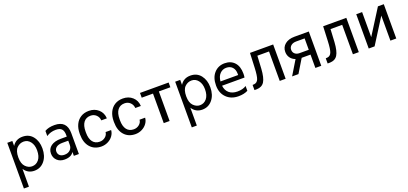

<svg xmlns="http://www.w3.org/2000/svg" viewBox="28 -1560 5900 2779"><g transform="rotate(-20 2978.5 -170.5)"><path d="M295.9 -64Q240.7 -64 195.8 -109.9Q150.9 -155.8 150.9 -252.9Q150.9 -354 195.6 -398.4Q240.2 -442.9 301 -442.9Q361.8 -442.9 401.9 -391.8Q441.9 -340.8 441.9 -257.8Q441.9 -165 400.9 -114.5Q359.9 -64 295.9 -64ZM150.9 -506.8H73.2V196.8H150.9V-77.1Q206.1 7.8 306.2 7.8Q402.8 7.8 463.4 -66.4Q523.9 -140.6 523.9 -257.8Q523.9 -368.2 466.6 -441.7Q409.2 -515.1 308.1 -515.1Q204.1 -515.1 150.9 -430.2Z M913.1 -233.9V-168.9Q913.1 -122.1 881.1 -91.6Q849.1 -61 794.9 -61Q747.1 -61 721.9 -84.5Q696.8 -107.9 696.8 -146Q696.8 -184.1 728.8 -209Q760.7 -233.9 824.7 -233.9ZM650.9 -400.9Q713.9 -443.8 794.9 -443.8Q858.9 -443.8 886 -413.6Q913.1 -383.3 913.1 -323.2V-296.9H820.8Q725.1 -296.9 669.4 -256.6Q613.8 -216.3 613.8 -143.1Q613.8 -79.1 657.5 -37.1Q701.2 4.9 772 4.9Q875 4.9 914.1 -60.1V0H991.7V-320.8Q991.7 -515.1 800.8 -515.1Q708 -515.1 650.9 -480Z M1338.9 -64Q1269 -64 1231.4 -113.3Q1193.8 -162.6 1193.8 -253.9V-271Q1193.8 -364.7 1231.7 -414.3Q1269.5 -463.9 1338.4 -463.9Q1389.6 -463.9 1424.6 -430.9Q1459.5 -397.9 1463.4 -346.7H1548.8Q1544.9 -431.6 1486.1 -484.9Q1427.2 -538.1 1338.4 -538.1Q1266.1 -538.1 1213.1 -504.9Q1160.2 -471.7 1131.8 -411.6Q1103.5 -351.6 1103.5 -274.4V-259.3Q1103.5 -134.3 1167.2 -62.3Q1231 9.8 1338.9 9.8Q1392.6 9.8 1440.7 -14.6Q1488.8 -39.1 1517.6 -80.1Q1546.4 -121.1 1548.8 -166.5H1463.4Q1459.5 -122.6 1423.3 -93.3Q1387.2 -64 1338.9 -64Z M1862.3 -64Q1792.5 -64 1754.9 -113.3Q1717.3 -162.6 1717.3 -253.9V-271Q1717.3 -364.7 1755.1 -414.3Q1793 -463.9 1861.8 -463.9Q1913.1 -463.9 1948 -430.9Q1982.9 -397.9 1986.8 -346.7H2072.3Q2068.4 -431.6 2009.5 -484.9Q1950.7 -538.1 1861.8 -538.1Q1789.6 -538.1 1736.6 -504.9Q1683.6 -471.7 1655.3 -411.6Q1627 -351.6 1627 -274.4V-259.3Q1627 -134.3 1690.7 -62.3Q1754.4 9.8 1862.3 9.8Q1916 9.8 1964.1 -14.6Q2012.2 -39.1 2041 -80.1Q2069.8 -121.1 2072.3 -166.5H1986.8Q1982.9 -122.6 1946.8 -93.3Q1910.6 -64 1862.3 -64Z M2566.4 -455.1V-528.3H2125V-455.1H2298.8V0H2389.2V-455.1Z M2881.8 -64Q2826.7 -64 2781.7 -109.9Q2736.8 -155.8 2736.8 -252.9Q2736.8 -354 2781.5 -398.4Q2826.2 -442.9 2887 -442.9Q2947.8 -442.9 2987.8 -391.8Q3027.8 -340.8 3027.8 -257.8Q3027.8 -165 2986.8 -114.5Q2945.8 -64 2881.8 -64ZM2736.8 -506.8H2659.2V196.8H2736.8V-77.1Q2792 7.8 2892.1 7.8Q2988.8 7.8 3049.3 -66.4Q3109.9 -140.6 3109.9 -257.8Q3109.9 -368.2 3052.5 -441.7Q2995.1 -515.1 2894 -515.1Q2790 -515.1 2736.8 -430.2Z M3548.8 -286.1H3276.9Q3283.7 -361.8 3323.7 -402.8Q3363.8 -443.8 3420.9 -443.8Q3481 -443.8 3514.9 -406.5Q3548.8 -369.1 3548.8 -306.2ZM3595.7 -100.1Q3544.9 -64.9 3460 -64.9Q3381.8 -64.9 3333.7 -105Q3285.6 -145 3276.9 -220.2H3623Q3627.9 -246.6 3627.9 -278.8Q3627.9 -391.1 3572 -452.1Q3516.1 -513.2 3420.9 -513.2Q3321.8 -513.2 3258.8 -443.1Q3195.8 -373 3195.8 -252Q3195.8 -136.2 3266.1 -65.7Q3336.4 4.9 3451.7 4.9Q3536.6 4.9 3595.7 -25.9Z M4176.3 -528.3H3819.3L3809.6 -302.2Q3804.2 -178.2 3785.2 -132.3Q3766.1 -86.4 3722.2 -81.5L3696.3 -79.6V0H3732.4Q3812.5 -2.4 3849.4 -61Q3886.2 -119.6 3895 -255.9L3905.8 -453.6H4085.4V0H4176.3Z M4725.1 -528.3H4502.9Q4412.1 -527.8 4357.9 -483.6Q4303.7 -439.5 4303.7 -367.2Q4303.7 -315.4 4330.8 -276.6Q4357.9 -237.8 4408.7 -219.2L4275.9 0H4373.5L4498 -205.6H4634.3V0H4725.1ZM4394.5 -366.2Q4394.5 -405.8 4424.3 -430.4Q4454.1 -455.1 4504.4 -455.1H4634.3V-279.8H4490.7Q4447.3 -280.3 4420.9 -304Q4394.5 -327.6 4394.5 -366.2Z M5303.2 -528.3H4946.3L4936.5 -302.2Q4931.2 -178.2 4912.1 -132.3Q4893.1 -86.4 4849.1 -81.5L4823.2 -79.6V0H4859.4Q4939.5 -2.4 4976.3 -61Q5013.2 -119.6 5022 -255.9L5032.7 -453.6H5212.4V0H5303.2Z M5790 -528.3 5546.4 -142.6V-528.3H5456.1V0H5546.4L5790 -385.3V0H5880.4V-528.3Z"/></g></svg>

Font: FAU Chimera
Style: Regular
Weight: 400
Version: Version 1.002;hotconv 1.0.117;makeotfexe 2.5.65602